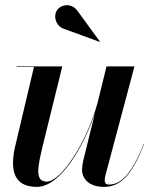

<svg xmlns="http://www.w3.org/2000/svg" viewBox="-20 -719 611 749"><path d="M231 -606 369 -555.5 370 -556.5 282 -677C257 -710.5 215.5 -700.5 202 -678.5C186.5 -654 199 -615.5 231 -606ZM223 -460H45V-458H112.5L37.5 -141C20 -56 32.5 10 124 10C216.5 10 308 -150.5 350.5 -278L304.5 -91.5C302 -80.5 300 -66 300 -57C300 -21.5 327.5 10 385.5 10C455 10 497 -43.5 542 -156L540.5 -156.5C492 -36 450.5 1 404 1C393.5 1 388.5 -6 388.5 -15C388.5 -20 389 -26 390.5 -32L504.5 -460H395.5L361 -319.5C319 -162.5 217.5 -10.5 162.5 -10.5C114.5 -10.5 127.5 -68.5 146 -147.5Z"/></svg>

Font: Bodoni* 96pt Medium
Style: Italic
Weight: 500
Italic angle: -13°
Version: Version 2.3